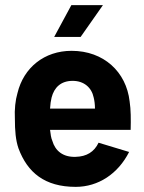

<svg xmlns="http://www.w3.org/2000/svg" viewBox="-20 -720 561 748"><path d="M275 8C363 8 440 -43 483 -128L364 -164C347 -128 317 -110 275 -109C225 -107 195 -133 184 -171C179 -182 177 -197 175 -214H489C490 -254 490 -293 485 -325C472 -440 384 -522 259 -522C153 -522 72 -457 48 -357C40 -330 36 -294 38 -257C38 -211 41 -174 52 -142C87 -48 154 8 275 8ZM175 -297C176 -314 178 -328 181 -340C191 -379 217 -405 263 -405C307 -405 337 -379 345 -340C348 -328 350 -313 350 -297ZM191 -576H294L381 -700H258Z"/></svg>

Font: Vanilla Cream ExtraBold
Style: Regular
Weight: 800
Designer: Jeremy Tribby, Jinavaṁso
Foundry: Tribby Type
Version: Version 1.422;Glyphs 3.1.2 (3151)